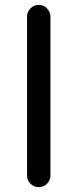

<svg xmlns="http://www.w3.org/2000/svg" viewBox="-20 -765 319 788"><path d="M91 -700Q93 -719 106.5 -732Q120 -745 139 -745Q158 -745 171.5 -732Q185 -719 187 -700V-45Q187 -25 173 -11Q159 3 139 3Q119 3 105 -11Q91 -25 91 -45Z"/></svg>

Font: Sepalumica Med
Style: Regular
Weight: 500
Designer: Julieta Ulanovsky
Foundry: Julieta Ulanovsky
Version: Version 7.200